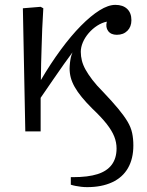

<svg xmlns="http://www.w3.org/2000/svg" viewBox="-20 -540 605 789"><path d="M338 229Q325 229 313 227.5Q301 226 290.5 224Q280 222 271 219V188H280Q342 188 381 175.5Q420 163 439.5 136.5Q459 110 459 70Q459 45 449.5 21Q440 -3 418.5 -30.5Q397 -58 359 -94Q333 -120 315.5 -141.5Q298 -163 287 -182.5Q276 -202 271 -220.5Q266 -239 266 -259Q266 -264 266.5 -270Q267 -276 267.5 -281.5Q268 -287 269 -292.5Q270 -298 271 -303.5Q272 -309 274 -314.5Q276 -320 278 -325Q262 -304 242 -275.5Q222 -247 198.5 -213Q175 -179 147 -138V0H84L74 -506L147 -512L158 -506Q155 -461 153.5 -421.5Q152 -382 151 -347Q150 -312 149 -278.5Q148 -245 148 -211Q188 -279 230 -336Q272 -393 312.5 -434Q353 -475 389 -497.5Q425 -520 454 -520Q485 -520 502.5 -503.5Q520 -487 520 -457Q520 -430 503.5 -413.5Q487 -397 460 -397Q436 -397 424.5 -412.5Q413 -428 419 -451Q399 -447 379.5 -434.5Q360 -422 344.5 -404Q329 -386 320.5 -366Q312 -346 312 -327Q312 -309 316.5 -291Q321 -273 331.5 -254Q342 -235 359.5 -212Q377 -189 404 -162Q442 -122 466 -93Q490 -64 504 -40.5Q518 -17 523 6.5Q528 30 528 58Q528 112 506 150.5Q484 189 441 209Q398 229 338 229Z"/></svg>

Font: Literata 18pt Light
Style: Regular
Weight: 300
Designer: Latin by Veronika Burian and Jose Scaglione. Greek by Irene Vlachou. Cyrillic by Vera Evstafieva.
Foundry: TypeTogether
Version: Version 3.103;gftools[0.9.29]